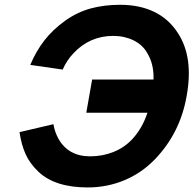

<svg xmlns="http://www.w3.org/2000/svg" viewBox="-20 -786 832 821"><path d="M778 -375Q751 -219.5 645 -107.5Q588 -47.5 513.5 -16Q439 15.5 355 15.5Q216 15.5 145 -51Q107.5 -86.5 89.2 -127.5Q71 -168.5 63.5 -221L208.5 -255Q213.5 -223 230 -192.5Q272.5 -117.5 365.5 -117.5Q418 -117.5 465.2 -136.2Q512.5 -155 547 -192.5Q589 -238.5 610.5 -304H349L374 -446H636.5Q638.5 -511.5 610.5 -557.5Q601 -575.5 586 -589.5Q571 -603.5 552 -613Q533 -622.5 510.8 -627.5Q488.5 -632.5 464.5 -632.5Q363 -632.5 293.5 -557.5Q265 -527.5 248 -488.5L109.5 -508.5Q133.5 -566 169.2 -612.5Q205 -659 259.5 -698Q311 -734.5 368.2 -750Q425.5 -765.5 494 -765.5Q576.5 -765.5 639 -735.5Q701.5 -705.5 740.5 -645Q808.5 -541.5 778 -375Z"/></svg>

Font: Russisch Sans ExtraBold
Style: Italic
Weight: 800
Width: 4
Italic angle: -10°
Designer: Michael Sharanda (font) & Cristiano Sobral (main changes)
Foundry: Michael Sharanda
Version: Version 2.00;September 8, 2020;FontCreator 13.0.0.2681 64-bi